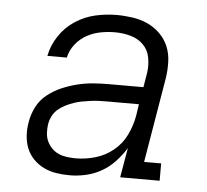

<svg xmlns="http://www.w3.org/2000/svg" viewBox="-44 -585 689 640"><g transform="rotate(5 300.0 -265.0)"><path d="M211 8Q188 8 166 4.5Q144 1 124.5 -8.5Q105 -18 90 -33.5Q75 -49 67 -68.5Q59 -88 57.5 -111Q56 -134 60 -156Q64 -182 76.5 -207Q89 -232 111 -249.5Q133 -267 158.5 -278Q184 -289 210.5 -295.5Q237 -302 263 -304Q289 -306 315 -306H431L439 -354Q443 -380 438 -406Q433 -432 415.5 -449Q398 -466 373 -473Q348 -480 321 -480Q297 -480 273 -475.5Q249 -471 227 -459Q205 -447 189 -426.5Q173 -406 168 -382H103Q110 -418 131 -449.5Q152 -481 183.5 -501.5Q215 -522 250.5 -530Q286 -538 321 -538Q348 -538 375 -534Q402 -530 425 -519.5Q448 -509 466.5 -491Q485 -473 495 -449.5Q505 -426 506 -398.5Q507 -371 503 -344L455 -58H512V0H380L397 -99Q382 -75 362 -53.5Q342 -32 317 -18Q292 -4 265 2Q238 8 211 8ZM227 -50Q259 -50 292 -59.5Q325 -69 352 -91Q379 -113 394 -144Q409 -175 415 -208L421 -248H315Q301 -248 287 -247.5Q273 -247 259 -245Q245 -243 231 -240.5Q217 -238 203 -233Q189 -228 176 -221.5Q163 -215 151.5 -205Q140 -195 133.5 -181.5Q127 -168 125 -154Q123 -140 124 -125Q125 -110 131 -97.5Q137 -85 147 -75Q157 -65 169.5 -59.5Q182 -54 197 -52Q212 -50 227 -50Z"/></g></svg>

Font: Iosevka Slab LtExObl
Style: Regular
Weight: 300
Width: 7
Italic angle: -9°
Monospace: yes
Designer: Belleve Invis
Foundry: Belleve Invis
Version: Version 11.1.0; ttfautohint (v1.8.3)